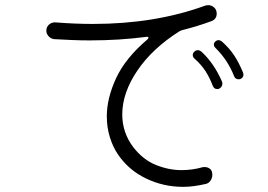

<svg xmlns="http://www.w3.org/2000/svg" viewBox="-20 -723 1040 746"><path d="M778 -8Q756 -3 734.5 0Q713 3 691 3Q615 3 547.5 -29.5Q480 -62 439 -122Q419 -151 407 -189.5Q395 -228 395 -271Q395 -341 431 -419Q467 -497 553 -570Q557 -574 557 -577Q557 -581 550 -580Q497 -573 441.5 -569.5Q386 -566 328 -566Q294 -566 259 -567.5Q224 -569 189 -571Q177 -573 168.5 -582.5Q160 -592 160 -604Q160 -618 170.5 -627.5Q181 -637 196 -636Q271 -630 341 -630Q582 -630 777 -701Q780 -702 783 -702.5Q786 -703 789 -703Q802 -703 812 -694Q822 -685 822 -670Q822 -649 802 -641Q748 -621 688 -606Q684 -605 678 -602Q572 -535 513.5 -448.5Q455 -362 455 -278Q455 -244 465.5 -212Q476 -180 498 -151Q536 -102 586 -82Q636 -62 685 -62Q727 -62 766 -73Q769 -74 775 -74Q786 -74 794.5 -68Q803 -62 804 -52Q805 -49 805 -44Q805 -31 797.5 -20.5Q790 -10 778 -8ZM914 -416Q912 -415 907 -415Q895 -415 890 -426Q865 -490 817 -537Q811 -543 811 -550Q811 -556 816 -561Q822 -567 829 -567Q835 -567 842 -562Q872 -535 890 -507.5Q908 -480 924 -442Q926 -436 926 -434Q926 -421 914 -416ZM831 -378Q829 -377 824 -377Q812 -377 807 -389Q794 -423 777.5 -448Q761 -473 736 -495Q729 -501 729 -509Q729 -516 734 -521Q740 -528 749 -528Q755 -528 762 -523Q812 -477 843 -405Q844 -403 844 -398Q844 -385 831 -378Z"/></svg>

Font: Kiwi Maru Light
Style: Regular
Weight: 300
Designer: Hiroki-Chan
Version: Version 1.100